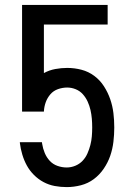

<svg xmlns="http://www.w3.org/2000/svg" viewBox="-20 -755 540 783"><path d="M252 8Q227 8 203 3.5Q179 -1 157.5 -12.5Q136 -24 118.5 -41.5Q101 -59 89.5 -80Q78 -101 71 -124.5Q64 -148 61 -172V-175H151L152 -168Q155 -149 162.5 -131Q170 -113 183 -99Q196 -85 214.5 -78.5Q233 -72 252 -72Q270 -72 287 -79Q304 -86 316.5 -99Q329 -112 336.5 -129Q344 -146 348.5 -163.5Q353 -181 354.5 -199Q356 -217 356 -235Q356 -253 354.5 -271Q353 -289 349 -306.5Q345 -324 337.5 -340.5Q330 -357 318 -370.5Q306 -384 289 -391Q272 -398 254 -398Q235 -398 216.5 -391.5Q198 -385 185.5 -370.5Q173 -356 166.5 -338Q160 -320 159 -300H70V-735H419V-655H159V-457Q181 -469 205.5 -473.5Q230 -478 254 -478Q284 -478 312.5 -470.5Q341 -463 364.5 -445.5Q388 -428 404 -403Q420 -378 429.5 -350.5Q439 -323 442.5 -294Q446 -265 446 -235Q446 -206 442.5 -176.5Q439 -147 429.5 -119.5Q420 -92 403 -67Q386 -42 362.5 -24.5Q339 -7 310 0.5Q281 8 252 8Z"/></svg>

Font: Iosevka Curly Medium
Style: Regular
Weight: 500
Monospace: yes
Designer: Belleve Invis
Foundry: Belleve Invis
Version: Version 22.1.2; ttfautohint (v1.8.4)